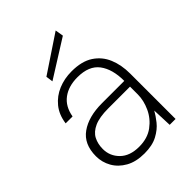

<svg xmlns="http://www.w3.org/2000/svg" viewBox="-209 -811 924 924"><g transform="rotate(-45 253.0 -348.5)"><path d="M223 12Q166 12 127 -10Q88 -32 68 -67.5Q48 -103 48 -144Q48 -226 103 -265Q158 -304 249 -304H401Q401 -384 366.5 -430Q332 -476 254 -476Q193 -476 153.5 -446.5Q114 -417 104 -359H57Q64 -411 92.5 -446Q121 -481 163 -498.5Q205 -516 254 -516Q323 -516 365 -488.5Q407 -461 426.5 -414.5Q446 -368 446 -309V0H406L402 -101Q390 -79 369 -52.5Q348 -26 312.5 -7Q277 12 223 12ZM228 -29Q285 -29 323.5 -57.5Q362 -86 381.5 -128.5Q401 -171 401 -212V-265H253Q193 -265 158.5 -249.5Q124 -234 110 -207Q96 -180 96 -145Q96 -97 130.5 -63Q165 -29 228 -29ZM155 -547 150 -583 339 -709 346 -667Z"/></g></svg>

Font: DM Sans ExtraLight
Style: Regular
Weight: 200
Designer: Colophon Foundry, Jonny Pinhorn
Foundry: Colophon Foundry
Version: Version 4.004; ttfautohint (v1.8.4.7-5d5b)